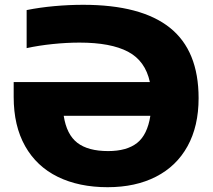

<svg xmlns="http://www.w3.org/2000/svg" viewBox="-20 -770 889 800"><path d="M807.5 -361Q807.5 -244.5 761.5 -161Q715.5 -77.5 630 -33.8Q544.5 10 428.5 10Q309 10 220.8 -33.2Q132.5 -76.5 84.8 -161Q37 -245.5 37 -366V-428H604.5Q585.5 -516.5 513.5 -554.5Q441.5 -592.5 311.5 -592.5Q258 -592.5 199.8 -586.5Q141.5 -580.5 91 -569.5V-728Q145.5 -739 206.5 -744.5Q267.5 -750 326.5 -750Q568 -750 687.8 -654.5Q807.5 -559 807.5 -361ZM606.5 -287.5H245.5Q257.5 -209.5 302.2 -175Q347 -140.5 430.5 -140.5Q508 -140.5 551 -174.2Q594 -208 606.5 -287.5Z"/></svg>

Font: Encode Sans Semi Expanded ExBd
Style: Regular
Weight: 800
Width: 6
Designer: Multiple Designers
Foundry: Impallari Type
Version: Version 2.000